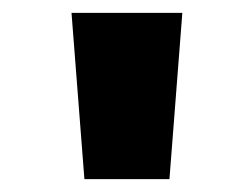

<svg xmlns="http://www.w3.org/2000/svg" viewBox="-20 -749 379 298"><path d="M91 -729H263L243 -471H111Z"/></svg>

Font: Noto Sans Oriya Cond Blk
Style: Regular
Weight: 900
Width: 3
Designer: Amélie Bonet and Sol Matas
Foundry: Google LLC
Version: Version 2.006; ttfautohint (v1.8.4.7-5d5b)